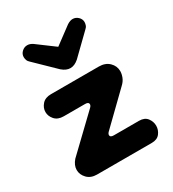

<svg xmlns="http://www.w3.org/2000/svg" viewBox="-123 -530 540 601"><g transform="rotate(-30 147.5 -230.0)"><path d="M53 0Q31 0 18 -13.5Q5 -27 5 -44Q5 -61 19 -77L139 -192Q144 -197 144 -202Q144 -210 131 -210H54Q33 -210 22 -222.5Q11 -235 11 -250Q11 -265 22 -277.5Q33 -290 54 -290H227Q250 -290 264 -276.5Q278 -263 278 -244Q278 -234 273.5 -222.5Q269 -211 258 -201L152 -98Q147 -93 147 -88Q147 -80 160 -80H251Q271 -80 280.5 -67.5Q290 -55 290 -40Q290 -25 280.5 -12.5Q271 0 251 0ZM38 -433Q38 -444 46.5 -452Q55 -460 66 -460Q76 -460 86 -453L148 -407L210 -453Q221 -460 230 -460Q241 -460 249.5 -452Q258 -444 258 -433Q258 -428 256 -422Q254 -416 248 -411L178 -343Q163 -330 148 -330Q133 -330 118 -343L48 -411Q42 -416 40 -422Q38 -428 38 -433Z"/></g></svg>

Font: Dongle
Style: Bold
Weight: 700
Designer: Yanghee Ryu
Foundry: Yanghee Ryu
Version: Version 2.000